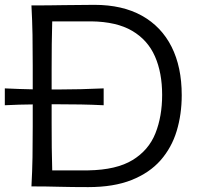

<svg xmlns="http://www.w3.org/2000/svg" viewBox="-32 -766 822 789"><path d="M97.2 0Q100.6 -62.5 101.6 -120.1Q102.5 -177.7 102.5 -246.6V-336.9Q75.7 -336.9 46.9 -335.9Q18.1 -335 -12.2 -333.5V-402.8Q47.4 -399.9 102.5 -398.9V-495.6Q102.5 -564.9 101.6 -622.8Q100.6 -680.7 97.2 -743.7Q169.9 -743.7 230.5 -744.9Q291 -746.1 356 -746.1Q471.2 -746.1 551.3 -701.4Q631.3 -656.7 673.1 -573.7Q714.8 -490.7 714.8 -375Q714.8 -296.4 694.1 -227.8Q673.3 -159.2 627.9 -107.4Q582.5 -55.7 509 -26.4Q435.5 2.9 330.6 2.9Q263.2 2.9 210.7 1.5Q158.2 0 97.2 0ZM182.6 -65.9H331.1Q446.8 -67.9 512.9 -108.4Q579.1 -148.9 606.7 -218.3Q634.3 -287.6 634.3 -376Q634.3 -467.3 604.7 -534.4Q575.2 -601.6 511.2 -639.2Q447.3 -676.8 343.3 -678.2H182.6Q181.2 -630.9 180.7 -584.2Q180.2 -537.6 180.2 -482.4V-398.4H215.3Q296.9 -398.4 394 -402.8V-333.5Q345.2 -335.9 300 -336.7Q254.9 -337.4 215.3 -337.4H180.2V-259.8Q180.2 -205.6 180.7 -159.4Q181.2 -113.3 182.6 -65.9Z"/></svg>

Font: Pinar Regular
Style: Regular
Weight: 400
Designer: Amin Abedi
Version: Version 3.000